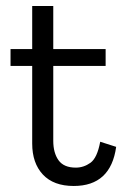

<svg xmlns="http://www.w3.org/2000/svg" viewBox="-20 -608 411 638"><path d="M366 -120Q348 10 225 10Q158 10 122.5 -28Q87 -66 87 -131V-389H15V-445H87V-588H157V-445H331V-389H157V-140Q157 -100 174.5 -75.5Q192 -51 232 -51Q258 -51 280.5 -67Q303 -83 313 -137Z"/></svg>

Font: Zilla Slab
Style: Regular
Weight: 400
Designer: Typotheque.com
Foundry: Typotheque type foundry
Version: Version 1.1; 2017; ttfautohint (v1.6)